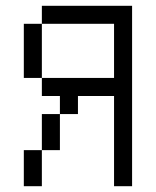

<svg xmlns="http://www.w3.org/2000/svg" viewBox="-20 -645 540 665"><path d="M62.5 -125Q62.5 -125 62.5 0H125Q125 0 125 -125ZM375 -312.5V0H437.5Q437.5 0 437.5 -625H125V-562.5H62.5V-375H125V-312.5H187.5V-250H125Q125 -250 125 -125H187.5Q187.5 -125 187.5 -250H250V-312.5ZM125 -375V-562.5H375V-375Z"/></svg>

Font: BFUnifontExMono
Style: Regular
Weight: 500
Version: Version 15.0.06